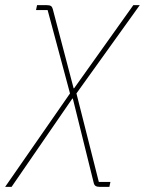

<svg xmlns="http://www.w3.org/2000/svg" viewBox="-82 -526 563 746"><path d="M62 -506H100Q111 -506 116 -502.5Q121 -499 123 -491L204 -183H206L436 -506H461L215 -163L302 181H347L343 200H305Q295 200 289.5 196.5Q284 193 282 184L201 -143H199L-37 200H-62L190 -163L103 -487H58Z"/></svg>

Font: IBM Plex Sans Thin
Style: Italic
Weight: 250
Italic angle: -11.31°
Designer: Mike Abbink, Paul van der Laan, Pieter van Rosmalen
Foundry: Bold Monday
Version: Version 3.201